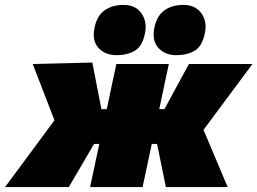

<svg xmlns="http://www.w3.org/2000/svg" viewBox="-74 -763 1049 783"><path d="M-53.5 0Q-18.5 -47.5 17 -95.2Q52.5 -143 87.5 -190.5L148 -272.5L131 -316.5Q113 -363.5 95.2 -409.5Q77.5 -455.5 59.5 -502L302.5 -508L326.5 -385L339.5 -318H361.5Q371 -365 380.8 -410Q390.5 -455 400.5 -502H614.5Q604.5 -455 594.8 -410Q585 -365 575.5 -318H596.5L632 -383.5L696.5 -502H955.5Q920.5 -455 886.8 -409.5Q853 -364 818 -317L756 -233.5L774.5 -189.5Q794 -143.5 814.5 -94.8Q835 -46 854.5 0H602.5Q597 -27.5 591.5 -54Q586 -80.5 580.5 -107.5L566.5 -176H545L543 -166.5Q533.5 -122.5 525 -82.5Q516.5 -42.5 507.5 0H293.5Q302.5 -42.5 311 -82.5Q319.5 -122.5 329 -166.5L331 -176H309.5L269.5 -107.5Q254 -80.5 238.2 -54Q222.5 -27.5 206.5 0ZM645.5 -538Q599 -538 572 -567.5Q545 -597 555.5 -650Q565.5 -699 596.8 -721Q628 -743 673.5 -743Q723 -743 747.2 -708.8Q771.5 -674.5 761.5 -628Q750.5 -573.5 719.5 -555.8Q688.5 -538 645.5 -538ZM401.5 -538Q355 -538 327.8 -567.5Q300.5 -597 311.5 -650Q321.5 -699 352.8 -721Q384 -743 429.5 -743Q479 -743 502.8 -708.8Q526.5 -674.5 517.5 -628Q506.5 -573.5 475.5 -555.8Q444.5 -538 401.5 -538Z"/></svg>

Font: Commissioner Black
Style: Italic
Weight: 900
Italic angle: -12°
Designer: Kostas Bartsokas
Foundry: Kostas Bartsokas
Version: Version 1.000; ttfautohint (v1.8.3)